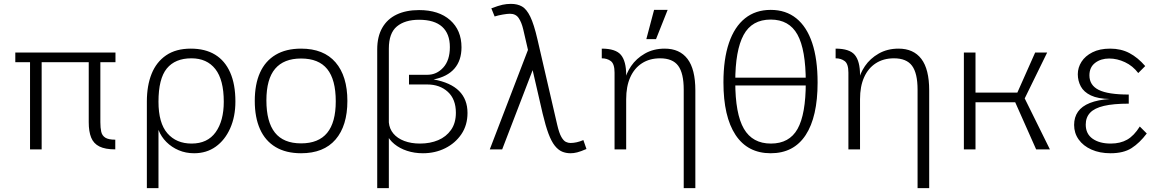

<svg xmlns="http://www.w3.org/2000/svg" viewBox="-20 -771 5990 991"><path d="M135 -450H59V-500H576V-450H498V-140Q498 -111 502.5 -91Q507 -71 523.5 -60.5Q540 -50 575 -50V0Q523 0 493 -15Q463 -30 450.5 -61Q438 -92 438 -140V-450H195V0H135Z M738 -251 798 -274V200H738ZM738 -247Q738 -329 762.5 -390Q787 -451 837.5 -485.5Q888 -520 965 -520Q1039 -520 1090 -489Q1141 -458 1168 -397Q1195 -336 1195 -247Q1195 -169 1168 -108.5Q1141 -48 1093.5 -14Q1046 20 982 20Q939 20 902.5 4.5Q866 -11 839 -38Q812 -65 798.5 -99.5Q785 -134 788 -173Q781 -183 770 -200.5Q759 -218 748 -250ZM969 -30Q1051 -30 1093 -88.5Q1135 -147 1135 -246Q1135 -359 1091.5 -414.5Q1048 -470 968 -470Q884 -470 841 -417.5Q798 -365 798 -246Q798 -136 844 -83Q890 -30 969 -30Z M1534 20Q1456 20 1402.5 -12Q1349 -44 1322 -104.5Q1295 -165 1295 -250Q1295 -336 1322 -396Q1349 -456 1402.5 -488Q1456 -520 1534 -520Q1651 -520 1712 -449Q1773 -378 1773 -250Q1773 -122 1712 -51Q1651 20 1534 20ZM1534 -31Q1624 -31 1668.5 -85Q1713 -139 1713 -248Q1713 -360 1669 -414.5Q1625 -469 1534 -469Q1445 -469 1400 -416Q1355 -363 1355 -253Q1355 -142 1399 -86.5Q1443 -31 1534 -31Z M1927 -516Q1927 -582 1953 -627.5Q1979 -673 2027.5 -696Q2076 -719 2143 -719Q2245 -719 2303.5 -667Q2362 -615 2362 -527Q2362 -459 2325.5 -417Q2289 -375 2218 -361Q2306 -345 2349.5 -301.5Q2393 -258 2393 -188Q2393 -125 2361.5 -78.5Q2330 -32 2278 -6Q2226 20 2163 20Q2119 20 2081 7.5Q2043 -5 2015.5 -27.5Q1988 -50 1975 -80L1987 -139Q1990 -106 2010.5 -81.5Q2031 -57 2066.5 -43.5Q2102 -30 2148 -30Q2200 -30 2241.5 -47.5Q2283 -65 2308 -100.5Q2333 -136 2333 -189Q2333 -259 2291.5 -297Q2250 -335 2185 -335H2091V-385H2186Q2234 -385 2268 -422.5Q2302 -460 2302 -528Q2302 -597 2262 -633Q2222 -669 2143 -669Q2070 -669 2028.5 -634.5Q1987 -600 1987 -520V200H1927Z M2713 -534 2735 -424 2572 0H2508ZM3007 -2Q2977 11 2959 15.5Q2941 20 2925 20Q2901 20 2881 11.5Q2861 3 2843.5 -19Q2826 -41 2811 -81Q2796 -121 2781 -184L2699 -540Q2689 -584 2680.5 -620Q2672 -656 2657 -678Q2642 -700 2612 -700Q2599 -700 2575.5 -696Q2552 -692 2533 -686L2516 -728Q2553 -742 2574 -746.5Q2595 -751 2617 -751Q2651 -751 2674.5 -737.5Q2698 -724 2717 -685Q2736 -646 2754 -568L2856 -127Q2866 -84 2877.5 -64Q2889 -44 2901 -38.5Q2913 -33 2924 -33Q2956 -33 2991 -48Z M3152 -396Q3152 -441 3133 -455.5Q3114 -470 3086 -470V-520Q3158 -520 3185 -487.5Q3212 -455 3212 -384V0H3152ZM3509 -308Q3509 -393 3480.5 -431.5Q3452 -470 3387 -470Q3333 -470 3293.5 -444.5Q3254 -419 3233 -372Q3212 -325 3212 -259L3205 -301L3204 -352Q3211 -391 3237.5 -430Q3264 -469 3308.5 -494.5Q3353 -520 3411 -520Q3488 -520 3528.5 -467Q3569 -414 3569 -304V200H3509ZM3356 -720H3426L3366 -569H3316Z M3958 20Q3839 20 3776.5 -74.5Q3714 -169 3714 -346Q3714 -466 3742.5 -549.5Q3771 -633 3825.5 -676.5Q3880 -720 3958 -720Q4036 -720 4090 -676.5Q4144 -633 4172 -549.5Q4200 -466 4200 -345Q4200 -168 4138.5 -74Q4077 20 3958 20ZM3959 -30Q4054 -30 4096.5 -105.5Q4139 -181 4139 -346Q4139 -515 4096 -592.5Q4053 -670 3958 -670Q3861 -670 3818 -590.5Q3775 -511 3775 -349Q3775 -183 3819.5 -106.5Q3864 -30 3959 -30ZM3771 -330V-370H4143V-330Z M4359 -396Q4359 -441 4340 -455.5Q4321 -470 4293 -470V-520Q4365 -520 4392 -487.5Q4419 -455 4419 -384V0H4359ZM4716 -308Q4716 -393 4687.5 -431.5Q4659 -470 4594 -470Q4540 -470 4500.5 -444.5Q4461 -419 4440 -372Q4419 -325 4419 -259L4412 -301L4411 -352Q4418 -391 4444.5 -430Q4471 -469 4515.5 -494.5Q4560 -520 4618 -520Q4695 -520 4735.5 -467Q4776 -414 4776 -304V200H4716Z M4955 -500H5015V0H4955ZM4959 -293H5231L5323 -500H5385L5269 -263L5399 0H5328L5220 -243H4966Z M5899 -82Q5862 -33 5820.5 -6.5Q5779 20 5712 20Q5656 20 5613.5 1Q5571 -18 5547.5 -51Q5524 -84 5524 -126Q5524 -166 5544 -194.5Q5564 -223 5605.5 -239.5Q5647 -256 5709 -260Q5647 -261 5610.5 -278.5Q5574 -296 5558.5 -325Q5543 -354 5543 -388Q5543 -422 5562 -452Q5581 -482 5618.5 -501Q5656 -520 5710 -520Q5766 -520 5809.5 -497Q5853 -474 5891 -430L5855 -394Q5827 -431 5786.5 -450Q5746 -469 5705 -469Q5662 -469 5632.5 -446.5Q5603 -424 5603 -382Q5603 -331 5651 -307Q5699 -283 5806 -283V-236Q5727 -236 5678 -224.5Q5629 -213 5606.5 -189Q5584 -165 5584 -128Q5584 -80 5619.5 -55Q5655 -30 5713 -30Q5762 -30 5797.5 -50Q5833 -70 5863 -118Z"/></svg>

Font: Moderustic Light
Style: Regular
Weight: 300
Designer: Tural Alisoy
Foundry: TAFT Foundry
Version: Version 2.120